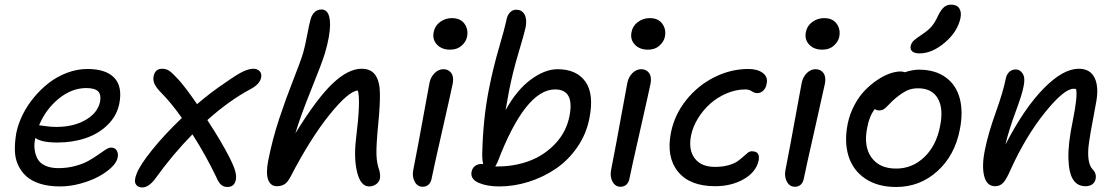

<svg xmlns="http://www.w3.org/2000/svg" viewBox="-20 -801 4864 835"><path d="M241.2 9.8Q192.4 9.8 155.3 -1.7Q118.2 -13.2 95.2 -33.7Q72.3 -54.2 58.8 -83Q45.4 -111.8 44.7 -147Q43.9 -182.1 50.8 -222.2Q58.6 -261.7 78.4 -301.8Q98.1 -341.8 127.7 -377.4Q157.2 -413.1 192.9 -440.7Q228.5 -468.3 272.2 -484.6Q315.9 -501 359.9 -501Q440.4 -501 476.8 -462.9Q513.2 -424.8 499 -351.1Q488.8 -298.3 449.2 -259Q409.7 -219.7 353 -200.4Q296.4 -181.2 230 -181.2Q158.7 -181.2 133.8 -201.2Q127.4 -174.8 130.6 -150.9Q133.8 -127 144 -108.9Q154.3 -90.8 177.5 -80.3Q200.7 -69.8 233.9 -69.8Q272.5 -69.8 306.9 -79.1Q341.3 -88.4 364.3 -101.3Q387.2 -114.3 405.8 -127.4Q424.3 -140.6 438.7 -149.9Q453.1 -159.2 462.9 -159.2Q480 -159.2 487.8 -146.2Q495.6 -133.3 491.2 -113.8Q486.8 -93.8 463.9 -72Q440.9 -50.3 407 -32.2Q373 -14.2 328.6 -2.2Q284.2 9.8 241.2 9.8ZM151.9 -255.9Q156.2 -255.9 178.7 -252.4Q201.2 -249 225.1 -249Q299.3 -249 351.8 -279.1Q404.3 -309.1 415 -357.9Q420.9 -388.7 407 -403.3Q393.1 -418 355 -418Q292 -418 235.6 -372.1Q179.2 -326.2 149.9 -255.9Z M598.6 14.2Q578.1 14.2 570.1 -0.7Q562 -15.6 574.7 -46.9Q589.4 -84.5 642.8 -150.6Q696.3 -216.8 771 -288.1Q723.1 -355.5 683.6 -395Q662.1 -416.5 653.3 -433.3Q644.5 -450.2 647.9 -469.2Q654.8 -502 684.6 -502Q703.1 -502 716.6 -492.7Q730 -483.4 755.9 -455.1Q787.1 -420.9 836.9 -348.1Q901.4 -402.8 957.5 -439.9Q1010.7 -477.5 1036.6 -489.7Q1062.5 -502 1082.5 -502Q1098.6 -502 1108.9 -491.7Q1119.1 -481.4 1115.7 -463.9Q1110.4 -435.5 1070.8 -414.1Q975.6 -363.3 881.8 -278.8Q942.9 -185.1 976.6 -119.1Q997.1 -78.6 1002.9 -56.9Q1008.8 -35.2 1005.9 -20Q999.5 12.2 968.8 12.2Q953.1 12.2 941.9 2.7Q930.7 -6.8 919.9 -32.2Q875 -126 816.9 -216.8Q730 -128.4 653.8 -22Q626 14.2 598.6 14.2Z M1183.6 8.8Q1156.7 8.8 1146.2 -19.5Q1135.7 -47.9 1146.5 -103Q1165 -196.3 1194.3 -284.7Q1223.6 -373 1255.1 -452.6Q1286.6 -532.2 1298.3 -570.8Q1307.1 -601.6 1316.2 -650.4Q1325.2 -699.2 1331.5 -719.2Q1336.4 -736.8 1348.4 -748.3Q1360.4 -759.8 1379.4 -759.8Q1390.6 -759.3 1398.7 -752.4Q1406.7 -745.6 1411.1 -730.5Q1415.5 -715.3 1415.5 -693.4Q1415.5 -671.4 1409.9 -639.2Q1404.3 -606.9 1392.6 -567.9Q1379.4 -524.9 1332.5 -408.9Q1285.6 -293 1264.6 -221.2Q1357.9 -372.6 1426 -437.3Q1494.1 -502 1552.7 -502Q1593.8 -502 1612.8 -473.9Q1631.8 -445.8 1632.3 -394Q1632.8 -342.3 1625.5 -268.1Q1615.7 -167.5 1617.2 -128.2Q1618.7 -88.9 1629.4 -61Q1634.8 -41 1632.3 -24.9Q1629.4 -9.8 1616 0Q1602.5 9.8 1585.4 9.8Q1548.8 9.8 1533.4 -50.8Q1518.1 -111.3 1528.3 -196.8Q1539.1 -286.1 1540.8 -335.4Q1542.5 -384.8 1536.6 -407.2Q1496.6 -405.8 1412.8 -301.8Q1329.1 -197.8 1242.7 -30.8Q1230.5 -7.8 1216.8 0.5Q1203.1 8.8 1183.6 8.8Z M1937.5 -585Q1900.9 -585 1880.1 -607.4Q1859.4 -629.9 1866.2 -662.1Q1871.1 -688.5 1893.8 -705.3Q1916.5 -722.2 1945.3 -722.2Q1982.4 -722.2 2000 -697.8Q2017.6 -673.3 2011.2 -641.1Q2006.8 -619.6 1987.5 -602.3Q1968.3 -585 1937.5 -585ZM1818.4 11.2Q1795.4 11.2 1783.4 -11Q1771.5 -33.2 1777.3 -62Q1800.3 -179.2 1820.1 -289.6Q1839.8 -399.9 1848.1 -441.9Q1853.5 -466.8 1870.4 -483.4Q1887.2 -500 1908.2 -500Q1930.2 -500 1942.1 -483.9Q1954.1 -467.8 1949.2 -439Q1941.9 -402.8 1903.8 -235.4Q1865.7 -67.9 1857.4 -25.9Q1854.5 -8.3 1844.2 1.5Q1834 11.2 1818.4 11.2Z M2150.9 9.8Q2097.7 9.8 2061.3 -6.1Q2024.9 -22 2030.8 -54.2Q2034.2 -70.3 2045.9 -79.1Q2057.6 -87.9 2073.7 -87.9Q2079.1 -87.9 2081.1 -86.9Q2077.1 -106.4 2077.1 -126Q2080.1 -283.2 2106.9 -416Q2124 -503.4 2149.9 -592.3Q2175.8 -681.2 2182.1 -711.9Q2185.1 -731.9 2196.5 -745.4Q2208 -758.8 2225.1 -758.8Q2249 -758.8 2260.7 -739Q2272.5 -719.2 2266.1 -683.1Q2260.3 -655.3 2235.1 -571.5Q2210 -487.8 2193.8 -405.8Q2182.6 -345.7 2178.7 -321.8Q2227.1 -409.7 2288.3 -454.8Q2349.6 -500 2404.8 -500Q2487.3 -500 2525.9 -446Q2564.5 -392.1 2543 -285.2Q2529.8 -217.8 2490.7 -161.1Q2451.7 -104.5 2397.7 -67.6Q2343.8 -30.8 2279.8 -10.5Q2215.8 9.8 2150.9 9.8ZM2143.1 -94.2Q2140.6 -88.4 2133.8 -77.1H2145Q2217.8 -77.1 2282.5 -101.3Q2347.2 -125.5 2395.3 -176.5Q2443.4 -227.5 2457 -297.9Q2478.5 -412.1 2394 -412.1Q2264.2 -412.1 2143.1 -94.2Z M2797.9 -585Q2761.2 -585 2740.5 -607.4Q2719.7 -629.9 2726.6 -662.1Q2731.4 -688.5 2754.2 -705.3Q2776.9 -722.2 2805.7 -722.2Q2842.8 -722.2 2860.4 -697.8Q2877.9 -673.3 2871.6 -641.1Q2867.2 -619.6 2847.9 -602.3Q2828.6 -585 2797.9 -585ZM2678.7 11.2Q2655.8 11.2 2643.8 -11Q2631.8 -33.2 2637.7 -62Q2660.6 -179.2 2680.4 -289.6Q2700.2 -399.9 2708.5 -441.9Q2713.9 -466.8 2730.7 -483.4Q2747.6 -500 2768.6 -500Q2790.5 -500 2802.5 -483.9Q2814.5 -467.8 2809.6 -439Q2802.2 -402.8 2764.2 -235.4Q2726.1 -67.9 2717.8 -25.9Q2714.8 -8.3 2704.6 1.5Q2694.3 11.2 2678.7 11.2Z M3090.3 8.8Q2979.5 8.8 2928.2 -54.9Q2877 -118.7 2897.9 -224.1Q2913.1 -301.3 2963.6 -365Q3014.2 -428.7 3085.9 -464.8Q3157.7 -501 3234.4 -501Q3274.4 -501 3297.6 -483.6Q3320.8 -466.3 3314 -436Q3310.5 -417.5 3299.3 -406.7Q3288.1 -396 3272.9 -396Q3261.7 -396 3249.5 -404.1Q3237.3 -412.1 3222.2 -412.1Q3180.7 -412.1 3140.4 -395Q3100.1 -377.9 3068.8 -350.1Q3037.6 -322.3 3015.4 -286.1Q2993.2 -250 2985.4 -211.9Q2973.1 -148.9 3001.5 -112.1Q3029.8 -75.2 3089.4 -75.2Q3122.1 -75.2 3147.5 -82.3Q3172.9 -89.4 3187 -99.4Q3201.2 -109.4 3211.7 -119.1Q3222.2 -128.9 3231.2 -136Q3240.2 -143.1 3249 -143.1Q3268.1 -143.1 3275.4 -133.8Q3282.7 -124.5 3279.3 -103Q3268.6 -53.2 3215.1 -22.2Q3161.6 8.8 3090.3 8.8Z M3556.2 -585Q3519.5 -585 3498.8 -607.4Q3478 -629.9 3484.9 -662.1Q3489.7 -688.5 3512.5 -705.3Q3535.2 -722.2 3564 -722.2Q3601.1 -722.2 3618.7 -697.8Q3636.2 -673.3 3629.9 -641.1Q3625.5 -619.6 3606.2 -602.3Q3586.9 -585 3556.2 -585ZM3437 11.2Q3414.1 11.2 3402.1 -11Q3390.1 -33.2 3396 -62Q3418.9 -179.2 3438.7 -289.6Q3458.5 -399.9 3466.8 -441.9Q3472.2 -466.8 3489 -483.4Q3505.9 -500 3526.9 -500Q3548.8 -500 3560.8 -483.9Q3572.8 -467.8 3567.9 -439Q3560.5 -402.8 3522.5 -235.4Q3484.4 -67.9 3476.1 -25.9Q3473.1 -8.3 3462.9 1.5Q3452.6 11.2 3437 11.2Z M3979.5 -568.8Q3957.5 -568.8 3947.8 -577.1Q3938 -585.4 3940.4 -600.1Q3943.4 -614.3 3953.1 -623.8Q3962.9 -633.3 3988.3 -649.9Q4017.6 -669.4 4032 -686.5Q4046.4 -703.6 4059.6 -732.9Q4073.2 -760.3 4086.2 -770.5Q4099.1 -780.8 4116.2 -780.8Q4141.6 -780.8 4151.9 -764.6Q4162.1 -748.5 4157.2 -723.1Q4144.5 -662.6 4088.9 -615.7Q4033.2 -568.8 3979.5 -568.8ZM3877.4 12.2Q3797.4 12.2 3743.7 -23.7Q3689.9 -59.6 3670.4 -121.6Q3650.9 -183.6 3666.5 -262.2Q3675.3 -305.2 3695.3 -343Q3715.3 -380.9 3740.5 -407Q3765.6 -433.1 3794.2 -452.4Q3822.8 -471.7 3849.1 -481Q3875.5 -490.2 3896.5 -490.2Q3905.3 -490.2 3915.5 -486.8Q3948.2 -498 3976.6 -498Q4046.9 -498 4092.8 -464.6Q4138.7 -431.2 4154.1 -372.3Q4169.4 -313.5 4154.3 -237.8Q4132.8 -125.5 4056.6 -56.6Q3980.5 12.2 3877.4 12.2ZM3751.5 -246.1Q3734.9 -165.5 3769.5 -116.7Q3804.2 -67.9 3877.4 -67.9Q3948.2 -67.9 4000.5 -118.4Q4052.7 -168.9 4068.4 -252.9Q4084 -329.6 4058.3 -373.3Q4032.7 -417 3972.7 -417Q3944.3 -417 3923.3 -406.7Q3902.3 -396.5 3873.5 -373Q3860.8 -362.3 3846.4 -346.9Q3832 -331.5 3823.7 -326.2Q3815.4 -320.8 3803.2 -320.8Q3791 -320.8 3784.7 -327.1Q3760.3 -295.9 3751.5 -246.1Z M4700.7 8.8Q4665.5 8.8 4647 -19.8Q4628.4 -48.3 4626.5 -111.8Q4624.5 -175.3 4645.5 -275.9Q4667.5 -384.3 4659.7 -414.1Q4658.2 -414.1 4654.8 -414.6Q4651.4 -415 4649.4 -415Q4607.4 -415 4524.2 -311.5Q4440.9 -208 4375.5 -64Q4356.4 -20 4342.5 -5.6Q4328.6 8.8 4307.6 8.8Q4271 8.8 4260 -36.1Q4249 -81.1 4263.7 -150.9Q4277.8 -221.2 4310.3 -311.5Q4342.8 -401.9 4354.5 -460.9Q4358.4 -478.5 4369.9 -488.8Q4381.3 -499 4397.5 -499Q4416.5 -499 4428 -480.2Q4439.5 -461.4 4431.6 -425.8Q4425.3 -390.6 4396.2 -312.7Q4367.2 -234.9 4352.5 -171.9Q4434.1 -330.1 4518.6 -416Q4603 -502 4671.4 -502Q4722.2 -502 4741.2 -460.9Q4760.3 -419.9 4745.6 -348.1Q4717.3 -201.2 4713.4 -158.7Q4708 -90.3 4731.4 -64.9Q4750 -46.4 4744.6 -22Q4741.7 -7.8 4730.2 0.5Q4718.8 8.8 4700.7 8.8Z"/></svg>

Font: Shantell Sans Normal
Style: Italic
Weight: 400
Italic angle: -11.31°
Designer: Stephen Nixon, Anya Danilova, Shantell Martin
Foundry: Arrow Type
Version: Version 1.006;[559af2be0]